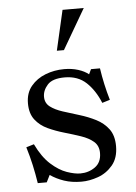

<svg xmlns="http://www.w3.org/2000/svg" viewBox="-53 -761 573 811"><g transform="rotate(-5 234.0 -355.0)"><path d="M133 -361Q133 -334 153.5 -318.5Q174 -303 206.5 -292.5Q239 -282 275.5 -271Q312 -260 344.5 -243.5Q377 -227 397.5 -199.5Q418 -172 418 -127Q418 -77 392.5 -46.5Q367 -16 330.5 -3Q294 10 260 10Q219 10 186.5 -1Q154 -12 128 -30L113 0H75Q69 -39 60.5 -77.5Q52 -116 40 -155L73 -165Q100 -109 134 -78.5Q168 -48 201 -36.5Q234 -25 258 -25Q293 -25 320.5 -44.5Q348 -64 348 -104Q348 -135 327.5 -152.5Q307 -170 274.5 -181Q242 -192 205.5 -202.5Q169 -213 136.5 -228Q104 -243 83.5 -269.5Q63 -296 63 -339Q63 -383 87 -412Q111 -441 148.5 -455.5Q186 -470 228 -470Q260 -470 287 -461.5Q314 -453 331 -439L341 -460H379Q384 -426 391.5 -392Q399 -358 409 -324L376 -314Q354 -368 318.5 -401.5Q283 -435 227 -435Q175 -435 154 -411.5Q133 -388 133 -361ZM204 -550 243 -720H333L234 -550Z"/></g></svg>

Font: Brygada 1918
Style: Regular
Weight: 400
Designer: Mateusz Machalski | Borys Kosmynka | Przemek Hoffer
Foundry: NIEPODLEGLA 2018
Version: Version 3.006